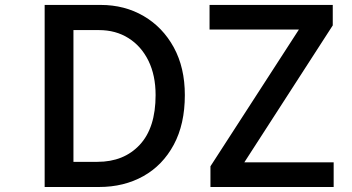

<svg xmlns="http://www.w3.org/2000/svg" viewBox="-20 -747 1405 767"><path d="M375.7 0H158.4V-727.3H382.1Q478 -727.3 554.2 -682.7Q630.3 -638.1 674.4 -557.4Q718.4 -476.6 718.4 -367.2Q718.4 -251.1 674.2 -168.9Q630 -86.6 552.6 -43.3Q475.1 0 375.7 0ZM375.4 -626.8H273.4V-100.5H369.3Q474.8 -100.5 538.2 -168.5Q601.6 -236.5 601.6 -367.2Q601.6 -446 573 -504.3Q544.4 -562.5 493.4 -594.6Q442.5 -626.8 375.4 -626.8ZM1312.9 -98.4V0H820.7V-82.7L1174 -628.9H817.1V-727.3H1309.3V-645.6L956 -98.4Z"/></svg>

Font: Interface Medium
Style: Regular
Weight: 500
Designer: Rasmus Andersson
Foundry: rsms
Version: Version 1.8